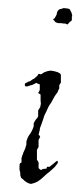

<svg xmlns="http://www.w3.org/2000/svg" viewBox="-20 -445 198 473"><path d="M147 -385Q144 -385 143 -386Q142 -387 140 -387Q134 -387 131 -388H123Q117 -390 116 -391Q115 -393 111 -397V-398Q116 -400 116 -403Q118 -405 118.5 -407Q119 -409 120 -411Q120 -413 121 -415.5Q122 -418 123 -419Q126 -423 131 -423Q132 -424 132.5 -424Q133 -424 133 -424Q135 -424 136 -425Q140 -425 143.5 -424.5Q147 -424 151 -423Q153 -420 154 -418Q155 -416 156 -414Q158 -408 158 -405H157V-395Q154 -392 152 -391Q148 -387 147 -385ZM57 8Q50 8 40 0Q39 -1 38 -2Q37 -3 36 -4Q35 -4 32 -7Q32 -7 30 -13Q30 -15 30 -18Q30 -21 29 -23Q28 -26 28 -29Q28 -32 28 -34Q28 -41 29 -42L31 -44Q33 -44 33 -45V-56Q35 -60 35 -63Q37 -65 37 -67Q37 -69 38 -70Q39 -72 40 -74.5Q41 -77 42 -79L45 -89V-96Q48 -108 54 -115Q60 -124 63 -134V-141Q64 -144 68 -150Q73 -155 74 -159V-173Q76 -175 76 -177Q78 -178 78 -179Q78 -180 79 -181Q80 -185 80.5 -188.5Q81 -192 80 -196V-212L74 -216Q74 -217 75 -217V-218Q78 -221 78 -226V-237L73 -239Q73 -239 69 -241Q67 -239 64 -238Q62 -237 60 -236Q58 -235 56 -235Q54 -234 51.5 -233.5Q49 -233 47 -232Q43 -232 42 -233Q41 -234 41 -237Q42 -237 42 -240Q46 -241 50 -244Q52 -244 54 -245Q56 -246 57 -247Q59 -249 61.5 -250Q64 -251 65 -252Q69 -256 72 -258Q73 -260 73.5 -261Q74 -262 74 -262Q77 -264 79 -262Q82 -262 83 -263L89 -267L98 -270Q100 -270 101.5 -270.5Q103 -271 104 -271Q106 -271 109 -270.5Q112 -270 116 -269Q128 -266 130 -261V-241Q126 -237 126 -233V-227Q125 -226 123 -221Q122 -217 119 -214Q115 -209 112 -203Q109 -197 106 -192Q102 -187 99 -181Q96 -175 94 -170Q92 -166 90 -162Q88 -158 87 -153L81 -136Q80 -134 79 -131Q78 -128 78 -125Q77 -122 76.5 -119Q76 -116 75 -113Q77 -112 77.5 -110.5Q78 -109 79 -108L75 -100V-83Q75 -83 73 -79Q72 -79 72 -78Q72 -77 71 -76V-51Q74 -48 74 -47Q76 -43 75 -40V-31L78 -28L81 -26Q83 -28 87 -29Q92 -29 95 -30Q95 -33 96 -34H102L112 -42Q120 -49 121 -49L122 -48Q124 -44 119 -39Q116 -34 111 -30L101 -21Q98 -19 95 -16.5Q92 -14 88 -10Q81 -3 73 2Q66 6 57 8Z"/></svg>

Font: Estonia
Style: Regular
Weight: 400
Designer: Robert E. Leuschke
Foundry: Robert E. Leuschke
Version: Version 1.014; ttfautohint (v1.8.3)